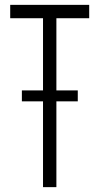

<svg xmlns="http://www.w3.org/2000/svg" viewBox="-20 -770 409 790"><path d="M70 -353V-398H300V-353ZM157 0V-695H22V-750H347V-695H212V0Z"/></svg>

Font: Mohave Light
Style: Regular
Weight: 300
Designer: Gumpita Rahayu
Foundry: Tokotype
Version: Version 2.003